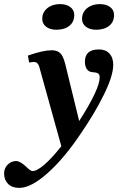

<svg xmlns="http://www.w3.org/2000/svg" viewBox="-133 -677 576 936"><path d="M-113 169Q-113 143 -95.5 125.5Q-78 108 -54 108Q-35 108 -4 137Q16 157 25 157Q47 157 83.5 125.5Q120 94 166 36L61 -342Q57 -360 50 -367.5Q43 -375 32 -375Q24 -375 9 -372L3 -406Q77 -432 119 -432Q145 -432 160 -418.5Q175 -405 185 -365L253 -87Q353 -243 353 -300Q353 -314 345 -319Q337 -324 321 -325Q302 -325 291.5 -338.5Q281 -352 281 -376Q281 -436 349 -436Q382 -436 400.5 -416Q419 -396 419 -361Q419 -308 374 -216.5Q329 -125 261 -26Q180 95 99 167Q18 239 -39 239Q-74 239 -93.5 219.5Q-113 200 -113 169ZM267 -585Q267 -617 291.5 -637Q316 -657 353 -657Q385 -657 404 -642.5Q423 -628 423 -604Q423 -570 399 -551Q375 -532 336 -532Q305 -532 286 -546.5Q267 -561 267 -585ZM73 -585Q73 -617 97.5 -637Q122 -657 159 -657Q191 -657 210 -642.5Q229 -628 229 -604Q229 -570 205 -551Q181 -532 142 -532Q111 -532 92 -546.5Q73 -561 73 -585Z"/></svg>

Font: Unna
Style: Bold Italic
Weight: 700
Italic angle: -8.05°
Designer: Jorge de Buen Unna
Foundry: Omnibus-Type
Version: Version 2.008